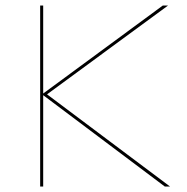

<svg xmlns="http://www.w3.org/2000/svg" viewBox="-20 -678 681 698"><path d="M579 0 137 -332V0H126V-658H137V-338L572 -658H591L151 -335L598 0Z"/></svg>

Font: Ysabeau SC Hairline
Style: Regular
Weight: 100
Designer: Christian Thalmann (Catharsis Fonts)
Version: Version 0.003